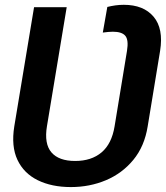

<svg xmlns="http://www.w3.org/2000/svg" viewBox="-20 -757 680 787"><path d="M270.5 9.8Q191.9 9.8 134.8 -18.3Q77.6 -46.4 51.5 -101.8Q25.4 -157.2 38.6 -239.3L119.6 -727.5H253.4L172.4 -239.3Q160.6 -167.5 190.9 -132.3Q221.2 -97.2 288.1 -97.2Q354.5 -97.2 396.2 -132.3Q438 -167.5 449.7 -239.3L500.5 -548.3Q507.8 -592.8 493.9 -609.9Q480 -627 442.4 -627Q433.6 -627 423.1 -626Q412.6 -625 401.4 -623.5L419.9 -728.5Q435.5 -732.4 452.6 -734.9Q469.7 -737.3 487.3 -737.3Q568.4 -737.3 609.6 -688.5Q650.9 -639.6 636.2 -548.3L585.4 -239.3Q572.3 -157.2 526.6 -101.8Q481 -46.4 414.3 -18.3Q347.7 9.8 270.5 9.8Z"/></svg>

Font: Inter 28pt SemiBold
Style: Italic
Weight: 600
Italic angle: -9.3988°
Designer: Rasmus Andersson
Foundry: rsms
Version: Version 4.001;git-66647c0bb